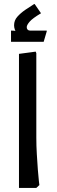

<svg xmlns="http://www.w3.org/2000/svg" viewBox="-20 -921 281 941"><path d="M73 0V-657L155 -668L158 -660V-247Q158 -206 160.5 -165Q163 -124 165.5 -89.5Q168 -55 170.5 -34.5Q173 -14 173 -14L158 0ZM64 -755Q49 -776 49 -797Q49 -821 65 -839Q81 -857 103.5 -872.5Q126 -888 147 -901H150L181 -856Q139 -831 125 -814.5Q111 -798 111 -788Q111 -780 115.5 -775.5Q120 -771 128 -771ZM34 -716V-771H37Q49 -771 58 -769Q67 -767 67 -767L82 -771H209V-767L194 -716Z"/></svg>

Font: Fustat Medium
Style: Regular
Weight: 500
Designer: Mohamed Gaber, Khaled Hosny, Laura Garcia Mut
Foundry: Kief Type Foundry, Alif Type Foundry, Hard Type Foundry
Version: Version 1.007